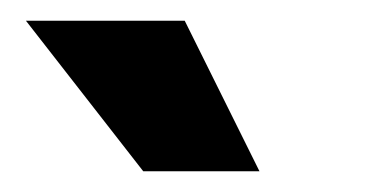

<svg xmlns="http://www.w3.org/2000/svg" viewBox="-20 -764 366 185"><path d="M118 -599 5 -744H158L230 -599Z"/></svg>

Font: Murecho Thin ExtraBold
Style: Regular
Weight: 800
Version: Version 1.010